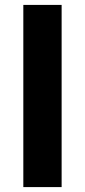

<svg xmlns="http://www.w3.org/2000/svg" viewBox="-20 -762 345 782"><path d="M75 -742H231V0H75Z"/></svg>

Font: Montserrat Alternates
Style: Bold
Weight: 700
Designer: Julieta Ulanovsky
Foundry: Julieta Ulanovsky
Version: Version 7.200